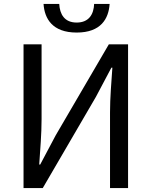

<svg xmlns="http://www.w3.org/2000/svg" viewBox="-20 -959 773 979"><path d="M100 0H198L469 -465L548 -614H553C548 -540 541 -462 541 -385V0H633V-733H535L264 -269L185 -120H180C185 -194 192 -276 192 -352V-733H100ZM371 -793C495 -793 534 -864 539 -939H460C458 -887 434 -844 371 -844C308 -844 285 -887 282 -939H202C207 -864 247 -793 371 -793Z"/></svg>

Font: Noto Sans T Chinese Regular
Style: Regular
Weight: 400
Designer: Ryoko NISHIZUKA (kana & ideographs); Paul D. Hunt (Latin, Greek & Cyrillic); Wenlong ZHANG (bopomofo); Sandoll Communica
Foundry: Adobe Systems Incorporated
Version: Version 1.000;PS 1;hotconv 1.0.78;makeotf.lib2.5.61930